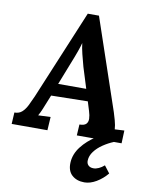

<svg xmlns="http://www.w3.org/2000/svg" viewBox="-115 -793 886 1132"><g transform="rotate(10 327.5 -226.5)"><path d="M384 -718 569 -173Q574 -158 582.5 -127.5Q591 -97 592 -74L649 -77L646 0H378L382 -66Q410 -66 421.5 -77.5Q433 -89 432.5 -109Q432 -129 424 -154L407 -209L188 -205L169 -158Q164 -145 153.5 -119.5Q143 -94 133 -77L207 -80L202 0H-12L-8 -69Q20 -69 37.5 -85Q55 -101 68 -127Q81 -153 94 -183L317 -718ZM315 -542Q311 -525 299 -491Q287 -457 268 -410L217 -280H385L346 -405Q336 -441 327 -477.5Q318 -514 315 -542ZM469 265Q423 265 394.5 239Q366 213 369 162Q372 112 406 68Q440 24 493 -9.5Q546 -43 604 -62L600 0Q568 13 537.5 33.5Q507 54 487.5 80Q468 106 467 134Q466 152 477 163Q488 174 508 174Q523 174 539.5 166.5Q556 159 572 145L605 188Q577 222 540.5 243.5Q504 265 469 265Z"/></g></svg>

Font: Lora Italic
Style: Italic
Weight: 400
Italic angle: -3°
Designer: Olga Karpushina, Alexei Vanyashin (Cyrillic)
Foundry: Cyreal
Version: Version 2.210; ttfautohint (v1.8.1.43-b0c9)